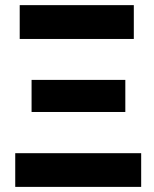

<svg xmlns="http://www.w3.org/2000/svg" viewBox="-20 -731 603 751"><path d="M39.6 -131.8H532.2V0H39.6ZM103.5 -418.5H470.2V-293H103.5ZM57.1 -710.9H503.4V-578.6H57.1Z"/></svg>

Font: Roboto
Style: Regular
Weight: 900
Designer: Google
Version: Version 2.001171; 2014